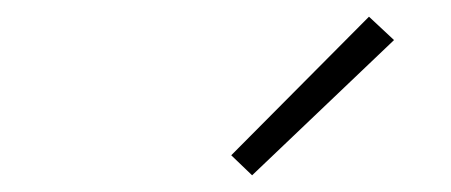

<svg xmlns="http://www.w3.org/2000/svg" viewBox="-20 -796 540 230"><path d="M282 -586 257 -610 422 -776 452 -748Z"/></svg>

Font: Iosevka Slab Extralight
Style: Italic
Weight: 200
Italic angle: -9°
Monospace: yes
Designer: Belleve Invis
Foundry: Belleve Invis
Version: Version 11.1.1; ttfautohint (v1.8.3)